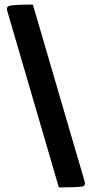

<svg xmlns="http://www.w3.org/2000/svg" viewBox="-20 -785 400 835"><path d="M348 4Q353 21 342 25Q328 30 236 30L12 -736Q6 -755 19 -759Q34 -765 123 -765Z"/></svg>

Font: Yanone Kaffeesatz Bold
Style: Regular
Weight: 700
Designer: Yanone (Cyrillic: Daniel Pouzeot)
Foundry: Yanone
Version: Version 1.003;PS 001.003;hotconv 1.0.88;makeotf.lib2.5.64775